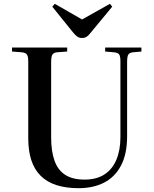

<svg xmlns="http://www.w3.org/2000/svg" viewBox="-20 -972 808 1006"><path d="M392 14Q326 14 276 -2Q226 -18 193 -51Q160 -84 144 -133Q128 -182 128 -248V-650Q128 -675 121.5 -685.5Q115 -696 94 -698L43 -702V-723H332V-702L278 -698Q261 -696 254.5 -685.5Q248 -675 248 -647V-252Q248 -180 265.5 -130.5Q283 -81 321.5 -56Q360 -31 423 -31Q485 -31 526.5 -57.5Q568 -84 589.5 -134.5Q611 -185 611 -255V-650Q611 -677 604.5 -686.5Q598 -696 577 -698L531 -702V-723H721V-702L677 -698Q658 -696 652 -685.5Q646 -675 646 -647V-258Q646 -166 614.5 -105.5Q583 -45 526 -15.5Q469 14 392 14ZM410 -773Q396 -773 386 -779.5Q376 -786 362 -803L254 -937L267 -952L410 -870L556 -952L568 -937L453 -798Q444 -786 434 -779.5Q424 -773 410 -773Z"/></svg>

Font: Literata 60pt Medium
Style: Regular
Weight: 500
Designer: Latin by Veronika Burian and Jose Scaglione. Greek by Irene Vlachou. Cyrillic by Vera Evstafieva.
Foundry: TypeTogether
Version: Version 3.103;gftools[0.9.29]